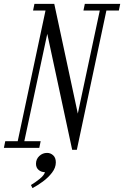

<svg xmlns="http://www.w3.org/2000/svg" viewBox="-39 -760 638 987"><path d="M332 10 204 -586 86 -34H170L163 0H-19L-12 -34H52L195 -706H131L138 -740H240L361 -176L474 -706H390L397 -740H579L572 -706H508L356 10ZM128 207 120 191Q141 179 164.5 160Q188 141 192 125Q173 125 159.5 113.5Q146 102 146 82Q146 58 163 42Q180 26 203 26Q221 26 234.5 38.5Q248 51 248 75Q248 102 228.5 127.5Q209 153 181 173.5Q153 194 128 207Z"/></svg>

Font: Xanh Mono
Style: Italic
Weight: 400
Italic angle: -12°
Monospace: yes
Designer: Lam Bao, Duy Dao
Foundry: Yellow Type Foundry
Version: Version 3.101; ttfautohint (v1.8.3)